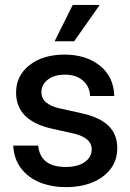

<svg xmlns="http://www.w3.org/2000/svg" viewBox="-20 -749 530 781"><path d="M249 12.2Q189.9 12.2 142.6 -6.8Q95.2 -25.9 66.2 -63.5Q37.1 -101.1 33.7 -156.7H135.3Q144 -69.8 247.1 -69.8Q295.9 -69.8 324.5 -89.8Q353 -109.9 353 -140.6Q353 -167 332.5 -182.9Q312 -198.7 278.8 -206.1L193.4 -225.1Q45.4 -257.3 45.4 -372.6Q45.4 -440.9 99.9 -483.9Q154.3 -526.9 242.7 -526.9Q330.1 -526.9 386.5 -481.7Q442.9 -436.5 444.8 -358.4H346.2Q345.7 -396 317.9 -420.7Q290 -445.3 244.1 -445.3Q200.2 -445.3 174.3 -424.8Q148.4 -404.3 148.4 -374.5Q148.4 -348.1 168.2 -332Q188 -315.9 222.7 -308.1L310.5 -288.6Q385.7 -272 421.4 -237.3Q457 -202.6 457 -146.5Q457 -97.2 429.9 -61.8Q402.8 -26.4 356 -7.1Q309.1 12.2 249 12.2ZM202.1 -581.1 275.9 -729H385.7L281.7 -581.1Z"/></svg>

Font: Inter Display Medium
Style: Regular
Weight: 500
Designer: Rasmus Andersson
Foundry: rsms
Version: Version 4.001;git-9221beed3